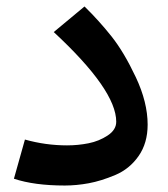

<svg xmlns="http://www.w3.org/2000/svg" viewBox="-20 -557 518 593"><path d="M180 16Q86 16 23 -5L57 -126Q121 -108 187 -108Q221 -108 253.5 -114.5Q286 -121 312.5 -138.5Q339 -156 339 -181Q339 -279 146 -458L241 -537Q286 -493 324.5 -444.5Q363 -396 399.5 -318.5Q436 -241 436 -172Q436 -115 408 -75Q380 -35 336 -16.5Q292 2 254 9Q216 16 180 16Z"/></svg>

Font: FiraGO Medium
Style: Regular
Weight: 500
Designer: bBox Type
Foundry: bBox Type GmbH
Version: Version 1.001;PS 001.001;hotconv 1.0.88;makeotf.lib2.5.64775